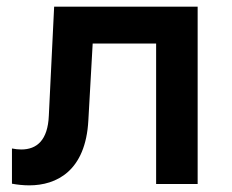

<svg xmlns="http://www.w3.org/2000/svg" viewBox="-20 -554 697 578"><path d="M450 0H575V-534H143L127 -206C124 -132 91 -104 44 -104C35 -104 26 -105 16 -107V-1C32 2 50 4 68 4C150 4 238 -39 246 -192L259 -423H450Z"/></svg>

Font: Chess Sans SemiBold
Style: Regular
Weight: 600
Designer: Wolf Bōese
Foundry: Wolf Bōese
Version: Version 7.223;Glyphs 3.3 (3306)